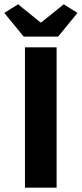

<svg xmlns="http://www.w3.org/2000/svg" viewBox="-39 -872 380 892"><path d="M77 0H224V-652H77ZM71 -702H231L321 -812L257 -852L153 -768H149L45 -852L-19 -812Z"/></svg>

Font: Giro Sans Regular
Style: Bold
Weight: 700
Designer: Paul D. Hunt
Foundry: Adobe Systems Incorporated
Version: Version 1.000;PS 1.0;hotconv 1.0.88;makeotf.lib2.5.647800